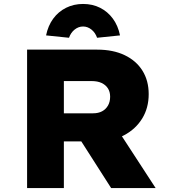

<svg xmlns="http://www.w3.org/2000/svg" viewBox="-20 -951 871 971"><path d="M117 0V-700H472Q552 -700 610.5 -672Q669 -644 700.5 -593.5Q732 -543 732 -475Q732 -405 699 -351.5Q666 -298 607.5 -267Q549 -236 476 -236H303V0ZM542 0 340 -316 545 -341 767 0ZM303 -378H451Q477 -378 496 -388Q515 -398 526 -417Q537 -436 537 -462Q537 -487 525.5 -504.5Q514 -522 493.5 -531.5Q473 -541 444 -541H303ZM329 -760 213 -772Q223 -821 249 -856.5Q275 -892 314 -911.5Q353 -931 400 -931Q448 -931 486.5 -911.5Q525 -892 551 -856.5Q577 -821 587 -772L471 -760Q462 -786 442.5 -801.5Q423 -817 400 -817Q377 -817 357.5 -801.5Q338 -786 329 -760Z"/></svg>

Font: Lexend Exa ExtraBold
Style: Regular
Weight: 800
Designer: Bonnie Shaver-Troup, Thomas Jockin
Foundry: Lexend
Version: Version 1.007